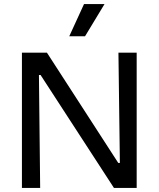

<svg xmlns="http://www.w3.org/2000/svg" viewBox="-20 -917 774 937"><path d="M87 0V-660H209L557 -122H565L558 -660H647V0H536L178 -551H170L176 0ZM395 -740H318L390 -897H490Z"/></svg>

Font: Bricolage Grotesque 10pt
Style: Regular
Weight: 400
Designer: Mathieu Triay
Foundry: Atelier Triay
Version: Version 1.000; ttfautohint (v1.8.4.7-5d5b);gftools[0.9.32]